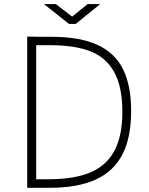

<svg xmlns="http://www.w3.org/2000/svg" viewBox="-20 -898 712 918"><path d="M114.5 -723Q132 -722.5 162.5 -722.2Q193 -722 230 -722Q363.5 -721.5 446.5 -683.2Q529.5 -645 568.2 -567Q607 -489 607 -367Q607 -239.5 564.8 -158.5Q522.5 -77.5 436.2 -38.8Q350 0 216 0H110V-723ZM153 -41H213Q333 -41 410.2 -72.8Q487.5 -104.5 526.2 -175.5Q565 -246.5 565 -363Q565 -484.5 525.5 -554.5Q486 -624.5 410.8 -653.2Q335.5 -682 219 -682H153ZM459 -878.5 342 -783.5H310L190 -878.5H247L325 -818.5L399 -878.5Z"/></svg>

Font: Public Sans VF
Style: Regular
Weight: 400
Designer: Pablo Impallari, Rodrigo Fuenzalida (Modified by Dan O. Williams and USWDS)
Version: Version 1.003